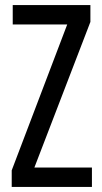

<svg xmlns="http://www.w3.org/2000/svg" viewBox="-20 -734 401 754"><path d="M341 0H26V-65L244 -638H30V-714H335V-648L115 -76H341Z"/></svg>

Font: Noto Sans Lao ExtraCondensed
Style: Regular
Weight: 400
Width: 2
Designer: Monotype Design Team
Foundry: Monotype Imaging Inc.
Version: Version 2.004; ttfautohint (v1.8.4.7-5d5b)